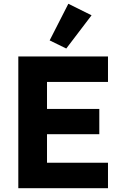

<svg xmlns="http://www.w3.org/2000/svg" viewBox="-20 -997 647 1017"><path d="M77 0V-698H552V-563H229V-420H506V-286H229V-135H552V0ZM331 -740 243 -783 342 -977 465 -916Z"/></svg>

Font: IBM Plex Sans Thai
Style: Bold
Weight: 700
Designer: Mike Abbink, Paul van der Laan, Pieter van Rosmalen, Ben Mitchell, Mark Frömberg
Foundry: Bold Monday
Version: Version 1.2